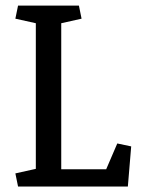

<svg xmlns="http://www.w3.org/2000/svg" viewBox="-20 -681 537 701"><path d="M110.8 -596.2 36.1 -612.8 45.9 -660.6H268.1L277.8 -612.8L203.6 -596.2V-63H367.7L408.2 -157.2L459 -146.5L446.8 0H45.9L36.1 -47.9L110.8 -64.5Z"/></svg>

Font: Noticia Text
Style: Regular
Weight: 400
Designer: JM Sole
Foundry: JM Sole
Version: Version 1.003